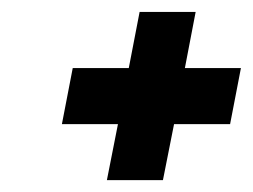

<svg xmlns="http://www.w3.org/2000/svg" viewBox="-20 -395 423 321"><path d="M177.2 -187.5H83.5L101.6 -281.2H195.3L213.4 -375H307.1L289.1 -281.2H382.8L364.7 -187.5H271L252.4 -93.8H158.7Z"/></svg>

Font: Lambda
Style: Italic
Weight: 400
Italic angle: -11°
Designer: GGBotNet
Version: 0.22